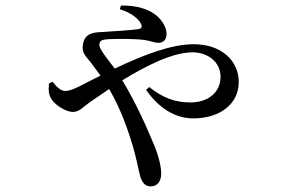

<svg xmlns="http://www.w3.org/2000/svg" viewBox="-20 -597 1040 686"><path d="M168 -305 155 -299C152 -271 155 -256 165 -241C179 -220 217 -197 240 -197C264 -197 275 -214 307 -236L370 -279C413 -205 438 -130 454 -77C468 -30 475 12 481 33C489 58 500 69 519 69C542 69 556 51 556 23C556 -5 544 -49 528 -85C504 -143 465 -231 417 -310C505 -364 598 -410 668 -410C723 -410 768 -375 768 -323C768 -266 723 -231 660 -231C604 -231 561 -248 513 -286L502 -276C548 -209 608 -174 670 -174C764 -174 833 -224 833 -304C833 -381 770 -439 672 -439C592 -439 493 -401 390 -352C365 -385 335 -421 335 -436C335 -453 345 -455 366 -457C409 -459 471 -458 497 -454C514 -452 532 -444 546 -444C563 -444 575 -455 575 -475C575 -494 566 -513 550 -531C529 -555 484 -579 412 -577L408 -564C451 -551 477 -528 484 -511C489 -500 486 -495 475 -493C455 -490 403 -486 351 -483C326 -481 282 -485 276 -436C271 -407 289 -394 305 -373L339 -327L282 -298C256 -284 231 -272 213 -272C196 -272 181 -288 168 -305Z"/></svg>

Font: Noto Serif KR Medium
Style: Regular
Weight: 500
Designer: Ryoko NISHIZUKA 西塚涼子 (kana & ideographs); Frank Grießhammer (Latin, Greek & Cyrillic); Wenlong ZHANG 张文龙 (bopomofo); San
Foundry: Adobe
Version: Version 2.001;hotconv 1.1.0;makeotfexe 2.6.0